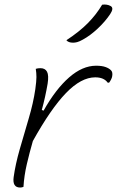

<svg xmlns="http://www.w3.org/2000/svg" viewBox="-20 -834 523 859"><path d="M85 2Q78 5 70 5Q35 5 41 -41Q49 -99 68.5 -167Q88 -235 108.5 -304Q129 -373 138 -435Q143 -471 143 -489.5Q143 -508 140 -526Q149 -529 161 -529Q182 -529 190.5 -513Q199 -497 193 -459Q188 -430 181.5 -400.5Q175 -371 167 -342L175 -339Q229 -435 289 -487.5Q349 -540 410 -540Q436 -540 452.5 -534Q469 -528 477 -519Q485 -511 482 -493Q481 -486 476.5 -477.5Q472 -469 468 -464H462Q445 -488 406 -488Q343 -488 275 -417.5Q207 -347 127 -203Q112 -151 100 -99.5Q88 -48 85 2ZM437 -813Q459 -816 475 -807Q491 -798 473 -771Q451 -738 417.5 -706.5Q384 -675 351 -657Q335 -648 325 -645.5Q315 -643 307 -643Q286 -643 277 -654Q335 -692 373 -730.5Q411 -769 437 -813Z"/></svg>

Font: Recursive Sn Csl St Lt
Style: Italic
Weight: 300
Italic angle: -15°
Version: Version 1.079;hotconv 1.0.112;makeotfexe 2.5.65598; ttfautoh